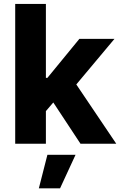

<svg xmlns="http://www.w3.org/2000/svg" viewBox="-20 -748 627 999"><path d="M59.1 0H218.8V-169.9L257.3 -214.8L398.9 0H585L377 -308.6L575.7 -545.9H393.1L226.6 -342.8H218.8V-727.5H59.1ZM182.1 231.9H292.5L373 57.6H226.6Z"/></svg>

Font: Raveo
Style: Bold
Weight: 700
Designer: Jakub Foglar, Rasmus Andersson (Inter)
Foundry: Jakubfoglar.com
Version: Version 1.100;Glyphs 3.2.3 (3260)